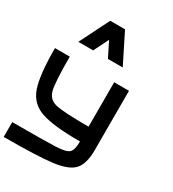

<svg xmlns="http://www.w3.org/2000/svg" viewBox="-258 -1139 1267 1404"><g transform="rotate(30 375.0 -437.5)"><path d="M0 -625H125Q125 -414.1 140.6 -347.7Q156.2 -281.2 222.7 -265.6Q289.1 -250 500 -250V-625H625V-125Q625 -7.8 578.1 43Q531.2 93.8 406.2 109.4Q281.2 125 0 125V0Q281.2 0 367.2 -3.9Q453.1 -7.8 476.6 -31.2Q500 -54.7 500 -125Q273.4 -125 171.9 -160.2Q70.3 -195.3 35.2 -296.9Q0 -398.4 0 -625ZM375 -750 312.5 -875 250 -750H125L250 -1000H375L500 -750Z"/></g></svg>

Font: CraftyPE
Style: Regular
Weight: 400
Designer: Erek Butcher
Foundry: Haunted Coop
Version: Version 0.018;April 4, 2024;FontCreator 15.0.0.2962 64-bit